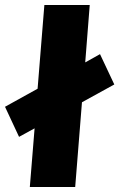

<svg xmlns="http://www.w3.org/2000/svg" viewBox="-35 -746 476 766"><path d="M292 -338 265 0H84L103 -234L41 -200L-15 -320L115 -392L142 -726H323L305 -497L364 -530L421 -409Z"/></svg>

Font: Muli Black
Style: Italic
Weight: 900
Italic angle: -4.541°
Designer: Vernon Adams
Foundry: Vernon Adams
Version: Version 2.001